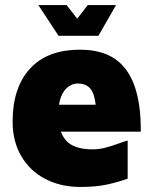

<svg xmlns="http://www.w3.org/2000/svg" viewBox="-20 -726 608 761"><path d="M299 15Q220 15 159 -17Q98 -49 64 -107.5Q30 -166 30 -244Q30 -378 98.5 -453.5Q167 -529 297 -529Q382 -529 435 -493Q488 -457 513.5 -384.5Q539 -312 538 -204H159L135 -311H382L363 -249Q362 -332 345.5 -363.5Q329 -395 288 -395Q269 -395 251 -382.5Q233 -370 222 -342.5Q211 -315 211 -269Q211 -204 242 -169Q273 -134 348 -134Q373 -134 399 -141Q425 -148 448 -156.5Q471 -165 486 -169V-18Q451 -5 406 5Q361 15 299 15ZM212 -584 132 -706H244L286 -652L328 -706H440L370 -584Z"/></svg>

Font: Maven Pro Black
Style: Regular
Weight: 900
Designer: Joe Prince
Foundry: Joe Prince
Version: Version 2.103